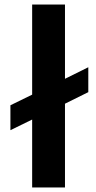

<svg xmlns="http://www.w3.org/2000/svg" viewBox="-20 -828 425 848"><path d="M26 -363 122 -410V-808H267V-480L370 -531V-421L267 -370V0H122V-300L26 -253Z"/></svg>

Font: Encode Sans Wide
Style: SemiBold
Weight: 600
Designer: Pablo Impallari, Andres Torresi
Foundry: Pablo Impallari, Andres Torresi
Version: Version 1.000; ttfautohint (v1.00) -l 8 -r 50 -G 200 -x 14 -